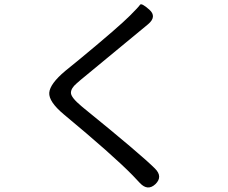

<svg xmlns="http://www.w3.org/2000/svg" viewBox="-20 -809 1040 877"><path d="M690 32Q655 65 619 27L586 -8Q495 -101 271 -287Q202 -345 205 -385.5Q208 -426 278 -485L348 -542Q522 -686 573 -737Q613 -777 619.5 -787Q626 -797 662 -765Q698 -733 656 -698L369 -461Q349 -445 330 -428Q304 -406 304 -385Q304 -364 352 -324L364 -314Q624 -103 688 -39Q725 -2 690 32Z"/></svg>

Font: Resource Han Rounded JP
Style: Regular
Weight: 400
Designer: Cyano Hao (round all glyphs); Ryoko NISHIZUKA 西塚涼子 (kana, bopomofo & ideographs); Paul D. Hunt (Latin, Greek & Cyrillic)
Foundry: Cyano Hao
Version: 0.990